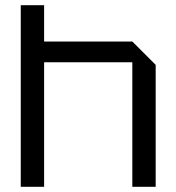

<svg xmlns="http://www.w3.org/2000/svg" viewBox="-20 -720 680 740"><path d="M60 0V-700H150V-560H490L580 -470V0H490V-480H150V0Z"/></svg>

Font: Tektur
Style: Regular
Weight: 400
Designer: Adam Jagosz
Foundry: Adam Jagosz
Version: Version 1.005;gftools[0.9.30]